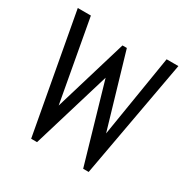

<svg xmlns="http://www.w3.org/2000/svg" viewBox="-145 -749 854 876"><g transform="rotate(30 281.5 -311.5)"><path d="M133 0 19 -623H88L166 -194L281 -577H304L417 -192L487 -623H549L436 0H407L288 -411L164 0Z"/></g></svg>

Font: Inconsolata SemiExpanded Thin
Style: Regular
Weight: 100
Width: 6
Monospace: yes
Designer: Raph Levien, Cyreal, Brenton Simpson
Foundry: Raph Levien, Cyreal, Google
Version: Version 3.100; ttfautohint (v1.8.4.7-5d5b)